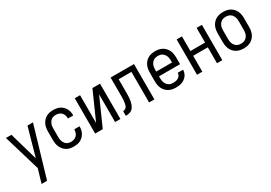

<svg xmlns="http://www.w3.org/2000/svg" viewBox="21 -1381 3457 2448"><g transform="rotate(-30 1750.0 -156.5)"><path d="M151 215Q160 185 169 154.5Q178 124 187 94L210 15L51 -520H132L251 -105L368 -520H449L232 215Z M747 8Q720 8 693.5 2.5Q667 -3 644 -16.5Q621 -30 603.5 -50.5Q586 -71 575 -95.5Q564 -120 560 -146.5Q556 -173 556 -200V-320Q556 -347 560 -373.5Q564 -400 575 -424.5Q586 -449 603.5 -469.5Q621 -490 644 -503.5Q667 -517 693.5 -522.5Q720 -528 747 -528Q772 -528 797 -524Q822 -520 844 -509Q866 -498 884.5 -480.5Q903 -463 915 -441Q927 -419 932.5 -394.5Q938 -370 938 -345V-340H860V-343Q860 -366 853 -388Q846 -410 830 -426.5Q814 -443 792 -450.5Q770 -458 747 -458Q730 -458 713.5 -454Q697 -450 683 -440Q669 -430 659.5 -416Q650 -402 644 -386.5Q638 -371 636 -354Q634 -337 634 -320V-200Q634 -183 636 -166Q638 -149 644 -133.5Q650 -118 659.5 -104Q669 -90 683 -80Q697 -70 713.5 -66Q730 -62 747 -62Q770 -62 792 -69.5Q814 -77 830 -93.5Q846 -110 853 -132Q860 -154 860 -177V-180H938V-175Q938 -150 932.5 -125.5Q927 -101 915 -79Q903 -57 884.5 -39.5Q866 -22 844 -11Q822 0 797 4Q772 8 747 8Z M1064 0V-520H1142V-111L1324 -520H1436V0H1358V-409L1176 0Z M1858 0V-450H1670V-258Q1670 -236 1669.5 -214.5Q1669 -193 1667 -171.5Q1665 -150 1661 -128.5Q1657 -107 1649.5 -87Q1642 -67 1630 -48.5Q1618 -30 1599.5 -19Q1581 -8 1559.5 -4Q1538 0 1516 0V-70Q1530 -70 1543 -75.5Q1556 -81 1565 -92.5Q1574 -104 1578 -117.5Q1582 -131 1584.5 -145Q1587 -159 1588.5 -173Q1590 -187 1591 -201Q1592 -215 1592 -229Q1592 -243 1592 -257V-520H1936V0Z M2250 8Q2223 8 2196.5 2.5Q2170 -3 2146.5 -16Q2123 -29 2104.5 -49.5Q2086 -70 2075 -94.5Q2064 -119 2060 -146Q2056 -173 2056 -200V-320Q2056 -347 2060 -374Q2064 -401 2075 -425.5Q2086 -450 2104.5 -470.5Q2123 -491 2146 -504Q2169 -517 2196 -522.5Q2223 -528 2250 -528Q2277 -528 2304 -522.5Q2331 -517 2354 -504Q2377 -491 2395.5 -470.5Q2414 -450 2425 -425.5Q2436 -401 2440 -374Q2444 -347 2444 -320V-225H2134V-200Q2134 -183 2136 -166Q2138 -149 2144 -133Q2150 -117 2160.5 -103Q2171 -89 2185 -79.5Q2199 -70 2216 -66Q2233 -62 2250 -62Q2270 -62 2289.5 -65.5Q2309 -69 2326 -79.5Q2343 -90 2353.5 -107.5Q2364 -125 2364 -145H2442Q2442 -122 2434.5 -100Q2427 -78 2413.5 -59.5Q2400 -41 2381 -27.5Q2362 -14 2340.5 -6Q2319 2 2296 5Q2273 8 2250 8ZM2366 -295V-320Q2366 -337 2364 -354Q2362 -371 2356 -387Q2350 -403 2339.5 -417Q2329 -431 2315 -440.5Q2301 -450 2284 -454Q2267 -458 2250 -458Q2233 -458 2216 -454Q2199 -450 2185 -440.5Q2171 -431 2160.5 -417Q2150 -403 2144 -387Q2138 -371 2136 -354Q2134 -337 2134 -320V-295Z M2564 0V-520H2642V-304H2858V-520H2936V0H2858V-234H2642V0Z M3250 8Q3223 8 3196 2.5Q3169 -3 3146 -16Q3123 -29 3104.5 -49.5Q3086 -70 3075 -94.5Q3064 -119 3060 -146Q3056 -173 3056 -200V-320Q3056 -347 3060 -374Q3064 -401 3075 -425.5Q3086 -450 3104.5 -470.5Q3123 -491 3146 -504Q3169 -517 3196 -522.5Q3223 -528 3250 -528Q3277 -528 3304 -522.5Q3331 -517 3354 -504Q3377 -491 3395.5 -470.5Q3414 -450 3425 -425.5Q3436 -401 3440 -374Q3444 -347 3444 -320V-200Q3444 -173 3440 -146Q3436 -119 3425 -94.5Q3414 -70 3395.5 -49.5Q3377 -29 3354 -16Q3331 -3 3304 2.5Q3277 8 3250 8ZM3250 -62Q3267 -62 3284 -66Q3301 -70 3315 -79.5Q3329 -89 3339.5 -103Q3350 -117 3356 -133Q3362 -149 3364 -166Q3366 -183 3366 -200V-320Q3366 -337 3364 -354Q3362 -371 3356 -387Q3350 -403 3339.5 -417Q3329 -431 3315 -440.5Q3301 -450 3284 -454Q3267 -458 3250 -458Q3233 -458 3216 -454Q3199 -450 3185 -440.5Q3171 -431 3160.5 -417Q3150 -403 3144 -387Q3138 -371 3136 -354Q3134 -337 3134 -320V-200Q3134 -183 3136 -166Q3138 -149 3144 -133Q3150 -117 3160.5 -103Q3171 -89 3185 -79.5Q3199 -70 3216 -66Q3233 -62 3250 -62Z"/></g></svg>

Font: Iosevka Term
Style: Regular
Weight: 400
Monospace: yes
Designer: Belleve Invis
Foundry: Belleve Invis
Version: Version 30.0.1